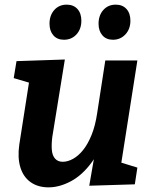

<svg xmlns="http://www.w3.org/2000/svg" viewBox="-20 -794 657 826"><path d="M189 12Q143 12 111.5 -10.5Q80 -33 67.5 -74.5Q55 -116 63 -172L108 -460L120 -434L39 -458L51 -531L259 -538L205 -205Q201 -173 203 -149Q205 -125 217 -111.5Q229 -98 250 -98Q271 -98 294 -110.5Q317 -123 337.5 -148.5Q358 -174 374 -213.5Q390 -253 398 -307L433 -534H571L499 -75L483 -100L571 -73L560 -1L364 5L394 -168L437 -242Q417 -154 376 -97.5Q335 -41 285.5 -14.5Q236 12 189 12ZM466 -623Q437 -623 420.5 -642Q404 -661 404 -692Q404 -728 424.5 -751Q445 -774 478 -774Q507 -774 524 -755.5Q541 -737 541 -705Q541 -669 519.5 -646Q498 -623 466 -623ZM255 -623Q226 -623 209.5 -642Q193 -661 193 -692Q193 -728 213.5 -751Q234 -774 267 -774Q296 -774 313 -755.5Q330 -737 330 -705Q330 -669 309 -646Q288 -623 255 -623Z"/></svg>

Font: Bitter Thin
Style: Bold Italic
Weight: 700
Italic angle: -9°
Version: Version 3.021